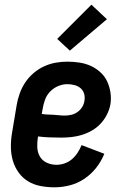

<svg xmlns="http://www.w3.org/2000/svg" viewBox="-20 -791 540 819"><path d="M212 8Q182 8 153 2.5Q124 -3 100 -17.5Q76 -32 59.5 -55Q43 -78 35 -105Q27 -132 26.5 -162Q26 -192 31 -222L51 -342Q55 -367 64 -392Q73 -417 87.5 -439Q102 -461 123 -479Q144 -497 168 -508Q192 -519 217 -523.5Q242 -528 267 -528Q294 -528 319.5 -524Q345 -520 367 -510Q389 -500 407.5 -483.5Q426 -467 436.5 -445Q447 -423 451 -397.5Q455 -372 451 -346Q447 -324 436.5 -303Q426 -282 410 -264.5Q394 -247 373.5 -235Q353 -223 330.5 -216Q308 -209 286 -206.5Q264 -204 242 -204Q216 -204 191.5 -205Q167 -206 142 -209V-207Q138 -185 139 -163Q140 -141 150 -123.5Q160 -106 179.5 -97Q199 -88 221 -88Q238 -88 255.5 -94Q273 -100 287 -112Q301 -124 311 -139.5Q321 -155 328 -172L425 -135Q412 -103 390.5 -75.5Q369 -48 340 -28.5Q311 -9 278 -0.5Q245 8 212 8ZM255 -298Q269 -298 283 -301Q297 -304 309.5 -312.5Q322 -321 330 -333.5Q338 -346 340 -360Q343 -376 339 -390.5Q335 -405 324 -414.5Q313 -424 298 -428Q283 -432 267 -432Q248 -432 228.5 -424Q209 -416 194 -400.5Q179 -385 172 -365.5Q165 -346 162 -327L158 -305Q170 -303 182 -302.5Q194 -302 206.5 -301.5Q219 -301 231 -299.5Q243 -298 255 -298ZM278 -575 224 -625 370 -771 436 -709Z"/></svg>

Font: Iosevka Custom
Style: Bold Italic
Weight: 700
Italic angle: -9°
Designer: Belleve Invis
Foundry: Belleve Invis
Version: Version 30.3.1; ttfautohint (v1.8.3)